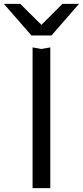

<svg xmlns="http://www.w3.org/2000/svg" viewBox="-94 -811 430 996"><path d="M75 -565 121 -557 167 -565V165H75ZM173 -627H69L-74 -791H11L139 -664H103L230 -791H316Z"/></svg>

Font: Unbounded Light
Style: Regular
Weight: 300
Designer: Luke Prowse, Jean-Baptiste Morizot, Fátima Lázaro, Florian Runge
Foundry: NaN
Version: Version 1.700